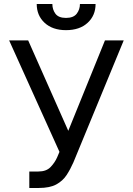

<svg xmlns="http://www.w3.org/2000/svg" viewBox="-20 -929 664 959"><path d="M126.4 9.9V-72.4H171.9Q211.3 -72.4 232.6 -94.6Q253.9 -116.8 265.6 -143.5L277 -170.5L25.6 -727.3H120.7L321 -275.6L504.3 -727.3H598L346.6 -117.9Q331.7 -83.8 312.7 -54.7Q293.7 -25.6 261.2 -7.8Q228.7 9.9 173.3 9.9ZM379.3 -909.1H457.4Q457.4 -851.6 417.6 -815Q377.8 -778.4 309.7 -778.4Q242.5 -778.4 202.9 -815Q163.4 -851.6 163.4 -909.1H241.5Q241.5 -881.4 256.9 -860.4Q272.4 -839.5 309.7 -839.5Q346.9 -839.5 363.1 -860.4Q379.3 -881.4 379.3 -909.1Z"/></svg>

Font: Inter Alia
Style: Regular
Weight: 400
Designer: Rasmus Andersson (Latin, Greek, Cyrillic etc.) and Evan from Shavian.info (Shavian, old style figures)
Foundry: Shavian.info
Version: Version 0.001;git-37ab20767